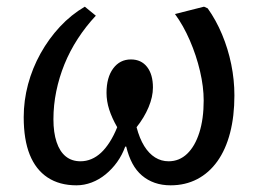

<svg xmlns="http://www.w3.org/2000/svg" viewBox="-20 -541 775 575"><path d="M209 14Q158 14 122.5 -9.5Q87 -33 69 -78Q51 -123 51 -190Q51 -240 64 -288.5Q77 -337 101.5 -381Q126 -425 159.5 -461Q193 -497 234 -521L267 -494Q237 -462 213 -425Q189 -388 173 -348.5Q157 -309 148.5 -267.5Q140 -226 140 -184Q140 -144 149.5 -115.5Q159 -87 177 -72.5Q195 -58 221 -58Q238 -58 253.5 -64.5Q269 -71 282.5 -83.5Q296 -96 308.5 -115.5Q321 -135 331 -160Q315 -188 307 -213Q299 -238 299 -263Q299 -309 319 -336Q339 -363 372 -363Q403 -363 420.5 -340.5Q438 -318 438 -279Q438 -251 425 -220Q412 -189 389 -160Q398 -126 412 -103.5Q426 -81 444.5 -69.5Q463 -58 485 -58Q517 -58 540.5 -80.5Q564 -103 577 -144Q590 -185 590 -240Q590 -281 579 -328Q568 -375 548.5 -420Q529 -465 504 -499L591 -521L602 -516Q627 -481 645 -438Q663 -395 672.5 -348.5Q682 -302 682 -255Q682 -193 669 -143Q656 -93 631 -58Q606 -23 570.5 -4.5Q535 14 491 14Q465 14 443.5 6.5Q422 -1 405 -15.5Q388 -30 376.5 -51.5Q365 -73 358 -102H355Q346 -77 331 -56Q316 -35 296.5 -19Q277 -3 254.5 5.5Q232 14 209 14Z"/></svg>

Font: Literata
Style: Italic
Weight: 400
Italic angle: -2°
Designer: Latin by Veronika Burian and Jose Scaglione. Greek by Irene Vlachou. Cyrillic by Vera Evstafieva
Foundry: TypeTogether
Version: Version 3.103;gftools[0.9.29]